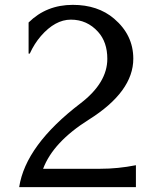

<svg xmlns="http://www.w3.org/2000/svg" viewBox="-20 -767 650 787"><path d="M58.6 0Q85 -171.9 310.5 -343.8Q419.9 -427.7 419.9 -525.9Q419.9 -594.7 381.8 -636.7Q336.9 -686.5 270.5 -686.5Q206.1 -686.5 147.5 -619.1Q120.6 -587.9 102.1 -547.4H97.2V-674.8Q170.4 -747.1 278.3 -747.1Q381.3 -747.1 447.8 -690.4Q526.4 -623.5 526.4 -526.4Q526.4 -391.1 343.8 -276.4Q197.8 -184.6 156.7 -75.2H390.6Q463.4 -75.2 537.1 -89.8V0Z"/></svg>

Font: Classica
Style: Book
Weight: 400
Version: Version 1.001